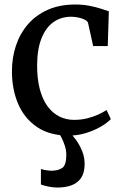

<svg xmlns="http://www.w3.org/2000/svg" viewBox="-20 -590 545 851"><path d="M284.8 11Q200.8 11 145 -26.4Q89.2 -63.7 61.2 -127.9Q33.3 -192 32.9 -271.9Q32.6 -333.7 50.6 -387.6Q68.6 -441.6 104.1 -482.6Q139.6 -523.5 192.2 -546.8Q244.7 -570 313.5 -570Q347.5 -570 376.2 -564.4Q404.8 -558.8 426.7 -551.7Q448.6 -544.6 462.4 -540L457.6 -385.9H392.9L370.4 -487.5Q368.8 -495.8 356.9 -502.1Q345 -508.4 328.4 -512.1Q311.8 -515.8 295.1 -515.8Q250.1 -515.8 216.4 -491.6Q182.8 -467.3 163.9 -419.9Q145 -372.5 144.5 -302.4Q144.2 -240.7 156.4 -194.7Q168.7 -148.7 190.8 -118.7Q212.9 -88.7 243 -73.7Q273.2 -58.7 308.3 -58.7Q338.9 -58.7 366.1 -65.4Q393.2 -72.2 415.2 -82.2Q437.2 -92.2 452.4 -102.4L471.3 -61.9Q454.6 -44.8 425.7 -28Q396.7 -11.2 360.2 -0.1Q323.8 11 284.8 11ZM234.8 241.2Q215.7 241.2 195.2 237.1Q174.7 232.9 161.3 227.8L161.4 159.1Q171.9 162.6 185.9 164.6Q199.8 166.7 206.9 166.7Q237.7 166.7 255.8 154.4Q273.9 142 273.9 96.4Q273.9 76.3 267.5 56.4Q261.2 36.6 253.1 21.2Q245.1 5.8 240.3 -0.9L271.5 -6.1L290.2 -0.9Q300.9 8.6 316.5 29.6Q332 50.5 343.9 79.1Q355.7 107.7 355.1 139.9Q354.5 176.3 339.3 198.7Q324.1 221.1 297.3 231.1Q270.5 241.2 234.8 241.2Z"/></svg>

Font: Merriweather Light
Style: Regular
Weight: 300
Designer: Eben Sorkin
Foundry: Eben Sorkin
Version: Version 2.100